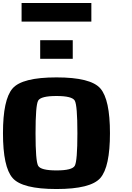

<svg xmlns="http://www.w3.org/2000/svg" viewBox="-20 -1270 884 1290"><path d="M500 -375Q500 -562.5 482.4 -593.8Q464.8 -625 359.4 -625Q253.9 -625 236.3 -593.8Q218.8 -562.5 218.8 -375Q218.8 -187.5 236.3 -156.2Q253.9 -125 359.4 -125Q464.8 -125 482.4 -156.2Q500 -187.5 500 -375ZM718.8 -375Q718.8 -148.4 654.3 -74.2Q589.8 0 359.4 0Q128.9 0 64.5 -74.2Q0 -148.4 0 -375Q0 -601.6 64.5 -675.8Q128.9 -750 359.4 -750Q589.8 -750 654.3 -675.8Q718.8 -601.6 718.8 -375ZM593.8 -1250V-1125H125V-1250ZM468.8 -1000V-875H250V-1000Z"/></svg>

Font: CraftyPE
Style: Regular
Weight: 400
Designer: Erek Butcher
Foundry: Haunted Coop
Version: Version 0.018;April 4, 2024;FontCreator 15.0.0.2962 64-bit